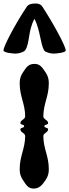

<svg xmlns="http://www.w3.org/2000/svg" viewBox="-74 -1101 403 1121"><path d="M131.6 -1080.5C110.8 -1079.6 93 -1078.1 81.3 -1060.2C19 -967.1 -53.7 -831.6 -53.7 -806.7C-53.7 -792.5 5.4 -788 17.2 -788C36.4 -788 65.8 -797.5 72.2 -806.5C101.3 -847.3 88 -920.1 127.5 -991.4C162 -921.1 161.1 -846.5 183.8 -806.5C189.2 -796.9 219.6 -788 238.8 -788C250.6 -788 309.7 -792.5 309.7 -806.7C309.7 -831.6 236 -966.1 174.7 -1060.2C165.4 -1075.3 151.4 -1080.6 134.1 -1080.6C133.3 -1080.6 132.4 -1080.6 131.6 -1080.5ZM179 -422C180 -498 211 -537 211 -615C211 -640 206 -658 191 -680C173 -706 161 -728 128 -728C91 -728 80 -708 61 -680C46 -658 41 -640 41 -615C41 -537 72 -498 73 -422C73 -403 45 -401 45 -382C45 -371 67 -376 67 -364C67 -353 45 -357 45 -346C45 -327 73 -325 73 -306C72 -230 41 -191 41 -113C41 -88 46 -70 61 -48C79 -22 89 0 123 0C156 0 173 -22 191 -48C206 -70 211 -88 211 -113C211 -191 180 -230 179 -306C179 -325 207 -327 207 -346C207 -357 185 -353 185 -364C185 -376 207 -371 207 -382C207 -401 179 -403 179 -422Z"/></svg>

Font: Chromatic Etruscan
Style: Regular
Weight: 400
Version: Version 000.910